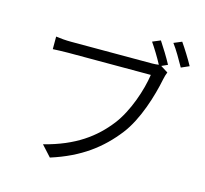

<svg xmlns="http://www.w3.org/2000/svg" viewBox="-122 -994 1244 1165"><g transform="rotate(15 500.0 -411.5)"><path d="M882 -855 832 -834C858 -800 891 -742 914 -701L964 -723C943 -762 906 -821 882 -855ZM843 -651 797 -680 835 -697C815 -735 778 -795 755 -829L705 -808C728 -775 760 -723 781 -683C766 -681 752 -680 740 -680C696 -680 285 -680 231 -680C198 -680 161 -683 135 -687V-608C160 -609 192 -611 231 -611C285 -611 693 -611 750 -611C736 -513 688 -369 617 -277C533 -169 420 -84 227 -35L288 32C472 -26 589 -117 680 -234C759 -335 808 -498 829 -604C833 -623 837 -637 843 -651Z"/></g></svg>

Font: Noto Sans HK DemiLight
Style: Regular
Weight: 350
Designer: Ryoko NISHIZUKA 西塚涼子 (kana, bopomofo & ideographs); Paul D. Hunt (Latin, Greek & Cyrillic); Sandoll Communications 산돌커뮤니
Foundry: Adobe
Version: Version 2.004;hotconv 1.0.118;makeotfexe 2.5.65603